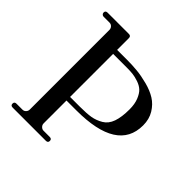

<svg xmlns="http://www.w3.org/2000/svg" viewBox="-180 -834 981 981"><g transform="rotate(45 311.0 -343.0)"><path d="M291 -220H220V-55Q220 -44 228 -36Q236 -28 246 -28H291Q306 -28 306 -14Q306 0 291 0H51Q36 0 36 -14Q36 -28 51 -28H94Q105 -28 112.5 -36Q120 -44 120 -55V-630Q120 -641 112.5 -649Q105 -657 94 -657H51Q45 -657 40.5 -661.5Q36 -666 36 -672Q36 -686 51 -686H205Q220 -686 220 -671V-586H291Q330 -586 365.5 -582.5Q401 -579 443 -568Q485 -557 515.5 -538Q546 -519 566.5 -485.5Q587 -452 587 -407Q587 -220 291 -220ZM319 -557H220V-246H291Q340 -246 369.5 -251Q399 -256 427 -272.5Q455 -289 467.5 -324.5Q480 -360 480 -416Q480 -454 469 -481.5Q458 -509 443 -523Q428 -537 404 -545Q380 -553 362 -555Q344 -557 319 -557Z"/></g></svg>

Font: HK Venetian
Style: Regular
Weight: 400
Designer: Alfredo Marco Pradil
Foundry: Alfredo Marco Pradil
Version: Version 1.000;PS 001.000;hotconv 1.0.88;makeotf.lib2.5.64775